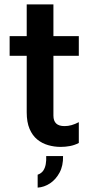

<svg xmlns="http://www.w3.org/2000/svg" viewBox="-20 -664 418 877"><path d="M257 7Q228 7 200 -1Q172 -9 150 -27Q128 -45 115 -75.5Q102 -106 102 -151V-409H24V-499H102V-644H224V-499H340V-409H224V-136Q224 -112 236.5 -100Q249 -88 275 -88Q291 -88 307 -92.5Q323 -97 340 -106V-11Q321 -1 300 3Q279 7 257 7ZM152 193V134Q169 128 177.5 115.5Q186 103 189 85.5Q192 68 191 49H268Q269 93 252 124.5Q235 156 208.5 173.5Q182 191 152 193Z"/></svg>

Font: Maven Pro SemiBold
Style: Regular
Weight: 600
Designer: Joe Prince
Foundry: Joe Prince
Version: Version 2.103